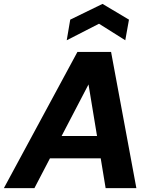

<svg xmlns="http://www.w3.org/2000/svg" viewBox="-44 -967 788 987"><path d="M-24 0 354 -700H527L657 0H499L411 -533L133 0ZM111 -153 170 -268H543L561 -153ZM299 -760 317 -866 483 -947 619 -866 600 -760 465 -845Z"/></svg>

Font: DM Sans 12pt Black
Style: Italic
Weight: 900
Italic angle: -10°
Version: Version 4.004;gftools[0.9.30]